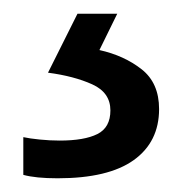

<svg xmlns="http://www.w3.org/2000/svg" viewBox="-20 -20 265 280"><path d="M212 139Q212 187 175 213.5Q138 240 64 240Q32 240 14 235V180Q23 182 38 183.5Q53 185 67 185Q103 185 122 175.5Q141 166 141 141Q141 115 114.5 103Q88 91 50 86L93 0H151L125 53Q161 61 186.5 81Q212 101 212 139Z"/></svg>

Font: Noto Sans Tamil Supplement
Style: Regular
Weight: 400
Designer: Ek Type
Foundry: Ek Type
Version: Version 2.001; ttfautohint (v1.8.4.7-5d5b)